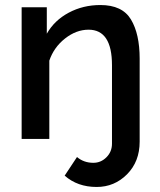

<svg xmlns="http://www.w3.org/2000/svg" viewBox="-20 -552 636 763"><path d="M364 191Q288 191 237 146L286 72Q313 95 351 95Q381 95 403 73Q425 51 425 19V-293Q425 -434 332 -434Q283 -434 238.5 -399Q194 -364 176 -311V0H66V-523H166V-418Q196 -471 253 -501.5Q310 -532 379 -532Q466 -532 500.5 -474.5Q535 -417 535 -319V11Q535 90 485 140.5Q435 191 364 191Z"/></svg>

Font: Raleway
Style: Regular
Weight: 600
Designer: Matt McInerney, Pablo Impallari, Rodrigo Fuenzalida
Foundry: Matt McInerney, Pablo Impallari, Rodrigo Fuenzalida
Version: Version 1.000;PS 001.001;hotconv 1.0.56; ttfautohint (v1.5)